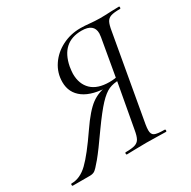

<svg xmlns="http://www.w3.org/2000/svg" viewBox="-187 -768 906 909"><g transform="rotate(-30 266.0 -314.0)"><path d="M469 0Q439 0 422 -1L362 -2L298 -1Q282 0 256 0Q252 0 252 -6Q252 -12 256 -12Q290 -12 307 -17.5Q324 -23 332 -37.5Q340 -52 345 -82L390 -329L404 -324Q368 -324 343 -313Q318 -302 287 -269Q256 -236 206 -166Q148 -83 118.5 -47.5Q89 -12 78.5 -6Q68 0 53 0H-40Q-44 0 -44 -6Q-44 -12 -40 -12Q7 -12 49 -52.5Q91 -93 158 -191Q210 -267 249 -295.5Q288 -324 341 -329L346 -322Q255 -323 208.5 -356.5Q162 -390 162 -449Q162 -499 189.5 -540Q217 -581 263 -604.5Q309 -628 363 -628Q386 -628 414 -625Q425 -624 439.5 -623Q454 -622 469 -622Q495 -622 531 -624L572 -625Q576 -625 575.5 -619Q575 -613 572 -613Q538 -613 521.5 -607.5Q505 -602 497.5 -587.5Q490 -573 485 -542L403 -79Q400 -61 400 -48Q400 -26 414 -19Q428 -12 469 -12Q473 -12 473 -6Q473 0 469 0ZM225 -458Q225 -402 258 -370Q291 -338 356 -338Q386 -338 410 -345L391 -337L427 -543Q429 -557 429 -562Q429 -615 362 -615Q252 -615 229 -496Q225 -470 225 -458Z"/></g></svg>

Font: Cormorant Garamond
Style: Italic
Weight: 400
Italic angle: -10°
Designer: Christian Thalmann (Catharsis Fonts)
Foundry: Catharsis Fonts
Version: Version 4.000